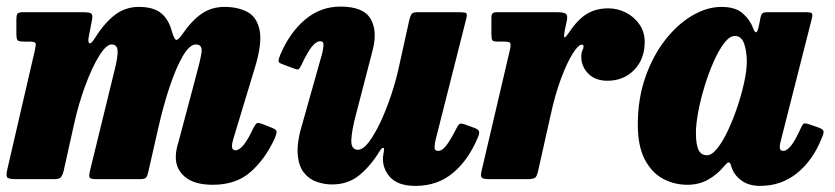

<svg xmlns="http://www.w3.org/2000/svg" viewBox="-24 -558 2601 598"><path d="M49 -520H235.5Q252 -520 258.8 -516.8Q265.5 -513.5 263 -498L252.5 -444Q249 -425.5 254.8 -423.2Q260.5 -421 273 -441.5Q302 -487.5 334.5 -512Q367 -536.5 408.5 -536.5Q454 -536.5 478 -516.8Q502 -497 512 -458Q519 -434.5 525 -433.8Q531 -433 544 -451.5Q574 -495 604.8 -515.8Q635.5 -536.5 675.5 -536.5Q716.5 -536.5 746.5 -520.8Q776.5 -505 784.8 -462.8Q793 -420.5 768 -341L703.5 -128Q698.5 -112 698.5 -103Q698.5 -90 709.5 -90Q733.5 -90 765.5 -160Q772 -172 776 -174.2Q780 -176.5 792.5 -172L819 -161.5Q835.5 -155.5 837.2 -150Q839 -144.5 831 -125.5Q801.5 -62 756.2 -22.2Q711 17.5 639 17.5Q581.5 17.5 552.5 -6.8Q523.5 -31 523.5 -68.5Q523.5 -80.5 526 -93.2Q528.5 -106 532 -116L585 -315.5Q599.5 -367.5 603.5 -393.5Q607.5 -419.5 586 -419.5Q566.5 -419.5 545.5 -383.5Q524.5 -347.5 505 -289.5Q485.5 -231.5 470.5 -166L437.5 -21Q435 -9.5 430.8 -4.8Q426.5 0 412.5 0H277Q257.5 0 255 -5.2Q252.5 -10.5 256.5 -27L332 -336Q344 -383 342.2 -401.2Q340.5 -419.5 323.5 -419.5Q307 -419.5 285 -384.2Q263 -349 241.8 -291.8Q220.5 -234.5 206 -168.5L174 -24.5Q170.5 -11.5 165.5 -5.8Q160.5 0 144 0H26.5Q1.5 0 -2 -6.2Q-5.5 -12.5 -1 -31.5L84.5 -401Q88.5 -418 86.8 -423.2Q85 -428.5 67 -428.5H51.5Q36 -428.5 31.5 -432Q27 -435.5 27 -453V-495Q27 -510.5 30.2 -515.2Q33.5 -520 49 -520Z M848.5 -386.5Q878.5 -457 926.5 -497.2Q974.5 -537.5 1036.5 -537.5Q1107.5 -537.5 1130 -499.8Q1152.5 -462 1136.5 -401L1085.5 -204.5Q1071.5 -152.5 1070.2 -122Q1069 -91.5 1091 -91.5Q1106 -91.5 1123.8 -114.2Q1141.5 -137 1159.8 -175.2Q1178 -213.5 1194 -261Q1210 -308.5 1220.5 -358.5L1250.5 -494.5Q1253 -506 1257 -513Q1261 -520 1275 -520H1404.5Q1422.5 -520 1427.2 -517.5Q1432 -515 1428.5 -501L1333.5 -125.5Q1330 -113 1329.5 -100.5Q1329 -88 1340.5 -88Q1353.5 -88 1366.8 -105.8Q1380 -123.5 1397 -157Q1402 -167 1406 -171Q1410 -175 1422.5 -171L1452.5 -160Q1464 -156 1467.2 -150.2Q1470.5 -144.5 1465 -131.5Q1435.5 -60 1387 -19.5Q1338.5 21 1270 21Q1215.5 21 1190.8 -6.5Q1166 -34 1169 -70.5L1172 -90Q1173 -97.5 1169 -97.5Q1165 -97.5 1160 -89.5Q1130 -40.5 1094.8 -12Q1059.5 16.5 1010.5 16.5Q985.5 16.5 961.5 8Q937.5 -0.5 921.2 -22Q905 -43.5 903 -81.5Q901 -119.5 919.5 -179L979 -390Q982 -401.5 983.5 -415.5Q985 -429.5 973.5 -429.5Q960.5 -429.5 946.8 -412Q933 -394.5 915 -356Q910 -345.5 906.8 -342.8Q903.5 -340 890.5 -345L854.5 -358.5Q843.5 -362.5 843.5 -368Q843.5 -373.5 848.5 -386.5Z M1524 -520H1711Q1729.5 -520 1737.2 -515.8Q1745 -511.5 1741.5 -494L1735 -463.5Q1731.5 -445 1733.8 -442Q1736 -439 1748 -456.5Q1774.5 -496.5 1803 -514.2Q1831.5 -532 1870.5 -532Q1899.5 -532 1925.5 -518.8Q1951.5 -505.5 1967.8 -481.8Q1984 -458 1984 -427.5Q1984 -374 1951.2 -340.2Q1918.5 -306.5 1868 -306.5Q1829.5 -306.5 1807.8 -329.2Q1786 -352 1786.5 -381.5Q1786.5 -394.5 1790 -401.2Q1793.5 -408 1793.5 -413.5Q1793.5 -419 1788 -419Q1777.5 -419 1760 -391.5Q1742.5 -364 1723.8 -314.2Q1705 -264.5 1690.5 -197.5L1653 -30Q1649.5 -13 1644.8 -6.5Q1640 0 1618.5 0H1501Q1481.5 0 1476.8 -4.5Q1472 -9 1475.5 -24L1564 -402Q1567.5 -419 1565.2 -423.8Q1563 -428.5 1545.5 -428.5H1525.5Q1512 -428.5 1509.2 -433Q1506.5 -437.5 1506.5 -453V-501Q1506.5 -512 1509.8 -516Q1513 -520 1524 -520Z M2535.5 -128Q2508 -59 2458.8 -19Q2409.5 21 2343.5 21Q2310 21 2288 6Q2266 -9 2257 -30Q2255 -36 2253.8 -39.5Q2252.5 -43 2251.5 -46.5Q2247.5 -54 2243.5 -52Q2239.5 -50 2230.5 -39.5Q2210 -14.5 2181.5 1.5Q2153 17.5 2117 17.5Q2075.5 17.5 2040.5 -1.5Q2005.5 -20.5 1984 -61.8Q1962.5 -103 1962.5 -170Q1962.5 -250.5 1986 -317.5Q2009.5 -384.5 2047.8 -433.5Q2086 -482.5 2132 -509.5Q2178 -536.5 2223 -536.5Q2266.5 -536.5 2289.2 -516.5Q2312 -496.5 2321.5 -470.5Q2325.5 -458.5 2330.2 -457.5Q2335 -456.5 2339.5 -476.5L2345 -505Q2347 -513 2350.8 -516.5Q2354.5 -520 2366.5 -520H2485.5Q2502.5 -520 2505 -515.8Q2507.5 -511.5 2504 -498L2408.5 -122Q2407 -117.5 2405.8 -110.8Q2404.5 -104 2404.5 -100.5Q2404.5 -88 2415.5 -88Q2427 -88 2440.2 -104.8Q2453.5 -121.5 2470 -158.5Q2475.5 -171 2479.5 -173Q2483.5 -175 2497.5 -170.5L2527.5 -160Q2539 -155.5 2540.8 -149.8Q2542.5 -144 2535.5 -128ZM2302 -366Q2302 -397.5 2293.8 -421.8Q2285.5 -446 2265 -446Q2248.5 -446 2231.5 -423.8Q2214.5 -401.5 2198.8 -366Q2183 -330.5 2170.5 -289.5Q2158 -248.5 2150.8 -210Q2143.5 -171.5 2143.5 -144Q2143.5 -109.5 2151.2 -92Q2159 -74.5 2178 -74.5Q2193 -74.5 2210 -95.8Q2227 -117 2243.2 -151.5Q2259.5 -186 2272.8 -225.8Q2286 -265.5 2294 -302.5Q2302 -339.5 2302 -366Z"/></svg>

Font: Besley* Narrow Heavy
Style: Italic
Weight: 800
Width: 4
Italic angle: -13°
Designer: Owen Earl
Foundry: indestructible type*
Version: Version 3.000; ttfautohint (v1.8.3)